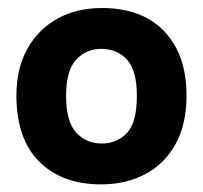

<svg xmlns="http://www.w3.org/2000/svg" viewBox="-20 -762 520 491"><path d="M238.5 -290.5Q138.5 -290.5 80.2 -348.8Q22 -407 22 -517.5Q22 -587 50 -637.2Q78 -687.5 127.2 -714.5Q176.5 -741.5 240.5 -741.5Q343.5 -741.5 400.2 -681.8Q457 -622 457 -517.5Q457 -444 428.8 -393.2Q400.5 -342.5 351.2 -316.5Q302 -290.5 238.5 -290.5ZM240.5 -395Q278.5 -395 304.2 -421.5Q330 -448 330 -517.5Q330 -582 304.8 -609.5Q279.5 -637 239 -637Q200 -637 174.5 -609.2Q149 -581.5 149 -517.5Q149 -451 174.8 -423Q200.5 -395 240.5 -395Z"/></svg>

Font: Spline Sans SemiBold
Style: Regular
Weight: 600
Designer: Eben Sorkin, Mirko Velimirovic
Foundry: Sorkin Type
Version: Version 1.000; ttfautohint (v1.8.3)